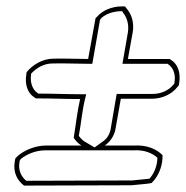

<svg xmlns="http://www.w3.org/2000/svg" viewBox="-20 -561 580 599"><path d="M62 -328C57 -298 66 -271 86 -258L92 -254H99C143 -254 186 -252 230 -252C221 -214 217 -174 211 -138L210 -131C216 -122 224 -113 234 -107H124C91 -107 57 -93 36 -75L28 -67L26 -57C20 -22 35 3 55 18H63C171 18 281 17 387 17H390C407 15 425 14 441 12L453 10L462 0C478 -20 488 -49 487 -77C467 -97 438 -109 398 -107H307C324 -119 336 -137 340 -157L357 -253H455C484 -253 515 -266 533 -289L538 -295L539 -302C544 -332 536 -360 514 -374L509 -377H379L394 -460C399 -489 391 -515 377 -532L370 -541H359C329 -541 299 -528 283 -509L278 -504L255 -377C220 -377 184 -379 147 -378C113 -378 82 -359 63 -336ZM77 -328V-331C93 -349 117 -363 144 -363C181 -364 217 -362 253 -362H268L292 -499L293 -500V-501C304 -515 331 -526 357 -526H361L364 -522V-521C376 -507 383 -484 379 -460L362 -362H503L504 -361C521 -350 529 -328 524 -302V-300L521 -297C507 -279 482 -268 457 -268H344L325 -157C322 -142 314 -128 300 -119L275 -101L243 -120C237 -124 231 -130 226 -137V-138C233 -175 236 -214 245 -251L249 -267H233C189 -267 145 -269 101 -269H99L97 -271C82 -281 73 -303 77 -328ZM41 -57 42 -61 45 -65C63 -80 92 -92 121 -92H395H396C430 -94 454 -84 471 -69C471 -46 462 -23 450 -8L447 -4L442 -3C426 -1 408 0 392 2H390C284 2 173 3 65 3H62C46 -10 36 -30 41 -57Z"/></svg>

Font: Snowfall
Style: BlkOlObl
Weight: 900
Designer: Jasper
Foundry: Cannot Into Space Fonts
Version: Version 0.9